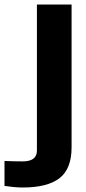

<svg xmlns="http://www.w3.org/2000/svg" viewBox="-107 -620 380 853"><path d="M-87 206V95Q-72 96 -47 96.5Q-22 97 -6 97Q57 97 57 49V-600H211V35Q211 130 157.5 171.5Q104 213 -6 213Q-25 213 -46 211Q-67 209 -87 206Z"/></svg>

Font: Big Shoulders Text Black
Style: Regular
Weight: 900
Designer: Patric King
Foundry: XO Type Co
Version: Version 1.000; ttfautohint (v1.8.2)